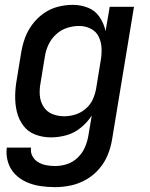

<svg xmlns="http://www.w3.org/2000/svg" viewBox="-20 -558 616 791"><path d="M207 213Q239 213 272 206Q305 199 335.5 181.5Q366 164 389 137Q412 110 424.5 78.5Q437 47 442 15L532 -530H432L415 -430Q408 -461 390.5 -487.5Q373 -514 343 -526Q313 -538 280 -538Q249 -538 218 -530Q187 -522 160 -503Q133 -484 113 -457Q93 -430 82.5 -400.5Q72 -371 67 -340L49 -230Q43 -197 42.5 -163Q42 -129 49.5 -97.5Q57 -66 76 -40.5Q95 -15 125.5 -3.5Q156 8 190 8Q222 8 254 -1Q286 -10 313 -32Q340 -54 358 -82L344 1Q340 25 330 48.5Q320 72 300.5 91Q281 110 256.5 118Q232 126 207 126Q188 126 170 122.5Q152 119 137 110Q122 101 113.5 85Q105 69 108 50H8Q4 81 13 110Q22 139 42 159.5Q62 180 89 192Q116 204 146 208.5Q176 213 207 213ZM244 -79Q218 -79 195 -88.5Q172 -98 159 -119Q146 -140 144 -165Q142 -190 147 -216L165 -326Q169 -351 180 -374.5Q191 -398 211 -416.5Q231 -435 256 -443Q281 -451 306 -451Q332 -451 354.5 -439.5Q377 -428 387.5 -405Q398 -382 398.5 -355.5Q399 -329 394 -303L376 -193Q372 -170 362 -148Q352 -126 332.5 -109.5Q313 -93 290 -86Q267 -79 244 -79Z"/></svg>

Font: Iosevka Sparkle Medium
Style: Italic
Weight: 500
Italic angle: -9°
Designer: Belleve Invis
Foundry: Belleve Invis
Version: Version 4.5.0; ttfautohint (v1.8.3)